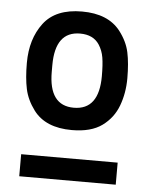

<svg xmlns="http://www.w3.org/2000/svg" viewBox="-47 -831 520 668"><g transform="rotate(5 213.5 -497.0)"><path d="M213 -378Q121 -378 79 -434Q53 -469 45 -506.5Q37 -544 37 -597Q37 -681 79 -736.5Q121 -792 213 -792Q304 -792 347 -737Q374 -702 382 -664.5Q390 -627 390 -574Q390 -523 373.5 -478.5Q357 -434 318.5 -406Q280 -378 213 -378ZM213 -456Q301 -456 301 -574Q301 -614 297 -638.5Q293 -663 280 -683Q259 -715 213 -715Q126 -715 126 -597V-574Q126 -456 213 -456ZM382 -202H45V-279H382Z"/></g></svg>

Font: Tanohe Sans Medium
Style: Regular
Weight: 500
Designer: Village Type and Design LLC
Foundry: Cooper Hewitt Smithsonian Design Museum
Version: Version 1.00;September 29, 2021;FontCreator 13.0.0.2655 64-b